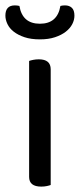

<svg xmlns="http://www.w3.org/2000/svg" viewBox="-28 -687 296 712"><path d="M125 5Q80 5 80 -31V-461Q85 -463 95 -465Q105 -467 116 -467Q160 -467 160 -430V-1Q155 1 145.5 3Q136 5 125 5ZM120 -599Q185 -599 196 -665Q200 -666 204 -666.5Q208 -667 213 -667Q229 -667 238.5 -658Q248 -649 248 -629Q248 -613 240 -597.5Q232 -582 216 -569.5Q200 -557 176 -549Q152 -541 120 -541Q87 -541 63 -549Q39 -557 23 -569.5Q7 -582 -0.5 -598Q-8 -614 -8 -629Q-8 -667 27 -667Q36 -667 44 -665Q55 -599 120 -599Z"/></svg>

Font: Baloo 2
Style: Regular
Weight: 400
Designer: Sarang Kulkarni and Ek Type
Foundry: Ek Type
Version: Version 1.640;hotconv 1.0.111;makeotfexe 2.5.65597; ttfautoh